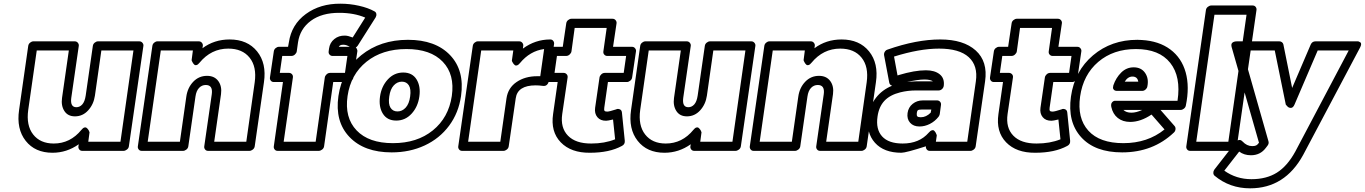

<svg xmlns="http://www.w3.org/2000/svg" viewBox="-20 -797 7435 1046"><path d="M84 -198.2 133.8 -546.9Q135.3 -557.6 144 -564.7Q152.8 -571.8 162.1 -571.8H387.2Q397.9 -571.8 404.3 -563.7Q410.6 -555.7 409.2 -546.9L368.2 -263.2Q361.8 -212.9 396 -212.9Q414.6 -212.9 428.2 -228Q441.9 -243.2 446.8 -275.9L485.8 -546.9Q487.3 -557.6 496.1 -564.7Q504.9 -571.8 514.2 -571.8H738.8Q749.5 -571.8 756.1 -563.7Q762.7 -555.7 761.2 -546.9L682.1 0Q680.7 10.7 671.4 17.8Q662.1 24.9 652.8 24.9H428.2Q417.5 24.9 411.6 17.1Q405.8 9.3 407.2 0L409.2 -11.2Q343.8 35.2 266.1 35.2Q170.9 35.2 119.9 -29.8Q68.8 -94.7 84 -198.2ZM133.8 -198.2Q122.1 -113.8 160.6 -64.5Q199.2 -15.1 272.9 -15.1Q362.8 -15.1 423.8 -89.8Q432.1 -100.1 439.5 -102.3Q446.8 -104.5 451.7 -100.6Q456.5 -96.7 460.4 -91.3Q464.4 -85.9 465.8 -81.1L467.8 -76.2L460.9 -24.9H636.2L707 -522H532.2L497.1 -275.9Q490.2 -228.5 460.4 -195.8Q430.7 -163.1 388.2 -163.1Q349.6 -163.1 330.8 -192.1Q312 -221.2 317.9 -263.2L355 -522H180.2Z M731 0 810.1 -546.9Q811.5 -557.6 820.1 -564.7Q828.6 -571.8 837.9 -571.8H1063Q1073.7 -571.8 1080.1 -563.7Q1086.4 -555.7 1085 -546.9L1083 -534.2Q1147 -582 1231 -582Q1328.1 -582 1380.6 -517.1Q1433.1 -452.1 1418 -349.1L1367.7 0Q1366.2 10.7 1357.2 17.8Q1348.1 24.9 1338.9 24.9H1113.8Q1103 24.9 1097.2 17.1Q1091.3 9.3 1092.8 0L1133.8 -284.2Q1140.6 -334 1101.1 -334Q1079.6 -334 1064.5 -318.1Q1049.3 -302.2 1044.9 -271L1005.9 0Q1004.4 10.7 995.4 17.8Q986.3 24.9 977.1 24.9H752Q741.2 24.9 735.4 17.1Q729.5 9.3 731 0ZM784.7 -24.9H960L995.1 -271Q1002 -319.3 1032.7 -351.6Q1063.5 -383.8 1107.9 -383.8Q1148.4 -383.8 1169.2 -355.5Q1189.9 -327.1 1184.1 -284.2L1147 -24.9H1321.8L1367.7 -349.1Q1379.4 -433.6 1339.8 -482.9Q1300.3 -532.2 1223.6 -532.2Q1130.4 -532.2 1066.9 -455.1Q1058.6 -444.8 1051.3 -442.6Q1043.9 -440.4 1039.3 -444.3Q1034.7 -448.2 1031 -453.9Q1027.3 -459.5 1025.4 -464.4L1023.9 -469.2L1030.8 -522H856Z M1450.7 -375 1471.7 -517.1Q1473.1 -527.8 1481.7 -534.9Q1490.2 -542 1499.5 -542H1549.3L1553.7 -565.9Q1567.9 -663.1 1646 -720.5Q1724.1 -777.8 1835.4 -776.9Q1885.7 -776.9 1935.8 -765.6Q1985.8 -754.4 2020.5 -734.9Q2028.8 -730.5 2030.3 -720.9Q2031.7 -711.4 2026.4 -702.1L1928.7 -547.9Q1925.3 -543 1918.5 -538.1Q1922.9 -534.7 1925.3 -527.8Q1927.7 -521 1926.8 -517.1L1905.3 -375Q1903.8 -364.3 1894.8 -357.2Q1885.7 -350.1 1876.5 -350.1H1795.4L1745.6 0Q1744.1 10.7 1734.9 17.8Q1725.6 24.9 1716.3 24.9H1492.7Q1481.9 24.9 1476.1 17.1Q1470.2 9.3 1471.7 0L1521.5 -350.1H1471.7Q1460.9 -350.1 1455.1 -357.9Q1449.2 -365.7 1450.7 -375ZM1504.4 -399.9H1554.7Q1564 -399.9 1570.6 -392.8Q1577.1 -385.7 1575.7 -375L1525.4 -24.9H1699.7L1749.5 -375Q1751 -384.3 1759.3 -392.1Q1767.6 -399.9 1778.3 -399.9H1859.4L1872.6 -492.2H1791.5Q1782.2 -492.2 1775.6 -499.3Q1769 -506.3 1770.5 -517.1L1772.5 -532.2Q1776.9 -564.5 1801.3 -584.2Q1825.7 -604 1859.4 -603Q1875 -603 1901.4 -592.8L1969.7 -701.2Q1908.7 -727.1 1828.6 -727.1Q1733.4 -727.5 1673.8 -683.8Q1614.3 -640.1 1603.5 -565.9L1596.7 -517.1Q1595.2 -507.8 1586.7 -500Q1578.1 -492.2 1567.4 -492.2H1517.6ZM1825.7 -542H1885.7Q1867.2 -553.2 1851.6 -553.2Q1832 -554.2 1825.7 -542Z M1823.7 -273.9Q1843.8 -412.6 1948 -496.3Q2052.2 -580.1 2202.6 -580.1Q2352.5 -580.1 2432.1 -496.6Q2511.7 -413.1 2491.7 -273.9Q2478.5 -182.1 2426.8 -112.3Q2375 -42.5 2293.7 -4.6Q2212.4 33.2 2113.8 33.2Q1963.9 33.2 1883.8 -50.8Q1803.7 -134.8 1823.7 -273.9ZM2441.4 -273.9Q2458.5 -391.1 2392.3 -460.4Q2326.2 -529.8 2194.3 -529.8Q2062.5 -529.8 1976.6 -460.7Q1890.6 -391.6 1873.5 -273.9Q1856.4 -156.2 1922.6 -86.7Q1988.8 -17.1 2120.6 -17.1Q2252.4 -17.1 2338.1 -86.7Q2423.8 -156.2 2441.4 -273.9ZM2050.3 -271Q2058.1 -326.7 2092.8 -364.3Q2127.4 -401.9 2176.8 -401.9Q2226.1 -401.9 2249.3 -364.5Q2272.5 -327.1 2264.6 -271Q2256.8 -215.3 2222.4 -177.7Q2188 -140.1 2138.7 -140.1Q2089.4 -140.1 2065.9 -177.5Q2042.5 -214.8 2050.3 -271ZM2100.6 -271Q2094.7 -230.5 2107.4 -210.2Q2120.1 -189.9 2145.5 -189.9Q2170.9 -189.9 2189.9 -210.4Q2209 -231 2214.4 -271Q2220.2 -311.5 2207.5 -331.8Q2194.8 -352.1 2169.4 -352.1Q2144 -352.1 2125 -331.5Q2106 -311 2100.6 -271Z M2476.6 0 2555.7 -546.9Q2557.1 -557.6 2565.7 -564.7Q2574.2 -571.8 2583.5 -571.8H2808.6Q2819.3 -571.8 2825.7 -563.7Q2832 -555.7 2830.6 -546.9L2828.6 -532.2Q2896 -582 2977.5 -582Q2988.3 -582 2994.1 -574.2Q3000 -566.4 2998.5 -557.1L2969.2 -354Q2968.3 -344.2 2960.2 -335.7Q2952.1 -327.1 2937.5 -329.1Q2916 -332 2898.4 -332Q2799.3 -332 2789.6 -261.2L2751.5 0Q2750 10.7 2741 17.8Q2731.9 24.9 2722.7 24.9H2497.6Q2486.8 24.9 2481 17.1Q2475.1 9.3 2476.6 0ZM2530.3 -24.9H2705.6L2739.3 -261.2Q2747.6 -318.4 2794.2 -350.1Q2840.8 -381.8 2906.2 -381.8H2923.3L2944.3 -529.8Q2867.2 -519.5 2812.5 -453.1Q2804.2 -442.9 2796.9 -440.7Q2789.6 -438.5 2784.7 -442.4Q2779.8 -446.3 2775.9 -451.7Q2772 -457 2770 -461.9L2768.6 -466.8L2776.4 -522H2601.6Z M2947.3 -375 2968.3 -517.1Q2969.7 -527.8 2978.3 -534.9Q2986.8 -542 2996.1 -542H3045.9L3064.9 -669.9Q3066.4 -680.7 3075.2 -687.7Q3084 -694.8 3093.3 -694.8H3316.9Q3327.6 -694.8 3334 -686.8Q3340.3 -678.7 3338.9 -669.9L3319.8 -542H3422.9Q3433.6 -542 3439.9 -533.9Q3446.3 -525.9 3444.8 -517.1L3423.8 -375Q3422.4 -364.3 3413.3 -357.2Q3404.3 -350.1 3395 -350.1H3292L3272 -210Q3270 -197.3 3273.7 -193.1Q3277.3 -189 3288.1 -189Q3299.3 -189 3336.9 -201.2Q3344.2 -205.6 3355.5 -201.9Q3366.7 -198.2 3368.2 -184.1L3383.8 -29.8Q3385.3 -10.7 3368.2 -2Q3299.8 35.2 3193.8 35.2Q3090.8 36.1 3034.9 -21.7Q2979 -79.6 2993.2 -175.8L3018.1 -350.1H2968.3Q2957.5 -350.1 2951.7 -357.9Q2945.8 -365.7 2947.3 -375ZM3001 -399.9H3050.8Q3060.1 -399.9 3066.9 -392.8Q3073.7 -385.7 3072.3 -375L3043 -175.8Q3032.2 -101.1 3074.2 -57.9Q3116.2 -14.6 3201.2 -15.1Q3273.9 -15.1 3331.1 -38.1L3319.8 -146Q3291.5 -139.2 3282.2 -139.2Q3251 -138.7 3234.4 -158.7Q3217.8 -178.7 3222.2 -210L3246.1 -375Q3247.6 -384.3 3255.9 -392.1Q3264.2 -399.9 3274.9 -399.9H3377.9L3391.1 -492.2H3288.1Q3278.8 -492.2 3272.2 -499.3Q3265.6 -506.3 3267.1 -517.1L3285.2 -645H3110.8L3093.3 -517.1Q3091.8 -507.8 3083.3 -500Q3074.7 -492.2 3064 -492.2H3014.2Z M3418 -198.2 3467.8 -546.9Q3469.2 -557.6 3478 -564.7Q3486.8 -571.8 3496.1 -571.8H3721.2Q3731.9 -571.8 3738.3 -563.7Q3744.6 -555.7 3743.2 -546.9L3702.1 -263.2Q3695.8 -212.9 3730 -212.9Q3748.5 -212.9 3762.2 -228Q3775.9 -243.2 3780.8 -275.9L3819.8 -546.9Q3821.3 -557.6 3830.1 -564.7Q3838.9 -571.8 3848.1 -571.8H4072.8Q4083.5 -571.8 4090.1 -563.7Q4096.7 -555.7 4095.2 -546.9L4016.1 0Q4014.6 10.7 4005.4 17.8Q3996.1 24.9 3986.8 24.9H3762.2Q3751.5 24.9 3745.6 17.1Q3739.7 9.3 3741.2 0L3743.2 -11.2Q3677.7 35.2 3600.1 35.2Q3504.9 35.2 3453.9 -29.8Q3402.8 -94.7 3418 -198.2ZM3467.8 -198.2Q3456.1 -113.8 3494.6 -64.5Q3533.2 -15.1 3606.9 -15.1Q3696.8 -15.1 3757.8 -89.8Q3766.1 -100.1 3773.4 -102.3Q3780.8 -104.5 3785.6 -100.6Q3790.5 -96.7 3794.4 -91.3Q3798.3 -85.9 3799.8 -81.1L3801.8 -76.2L3794.9 -24.9H3970.2L4041 -522H3866.2L3831.1 -275.9Q3824.2 -228.5 3794.4 -195.8Q3764.6 -163.1 3722.2 -163.1Q3683.6 -163.1 3664.8 -192.1Q3646 -221.2 3651.9 -263.2L3689 -522H3514.2Z M4064.9 0 4144 -546.9Q4145.5 -557.6 4154.1 -564.7Q4162.6 -571.8 4171.9 -571.8H4397Q4407.7 -571.8 4414.1 -563.7Q4420.4 -555.7 4418.9 -546.9L4417 -534.2Q4481 -582 4564.9 -582Q4662.1 -582 4714.6 -517.1Q4767.1 -452.1 4752 -349.1L4701.7 0Q4700.2 10.7 4691.2 17.8Q4682.1 24.9 4672.9 24.9H4447.8Q4437 24.9 4431.2 17.1Q4425.3 9.3 4426.8 0L4467.8 -284.2Q4474.6 -334 4435.1 -334Q4413.6 -334 4398.4 -318.1Q4383.3 -302.2 4378.9 -271L4339.8 0Q4338.4 10.7 4329.3 17.8Q4320.3 24.9 4311 24.9H4085.9Q4075.2 24.9 4069.3 17.1Q4063.5 9.3 4064.9 0ZM4118.7 -24.9H4293.9L4329.1 -271Q4335.9 -319.3 4366.7 -351.6Q4397.5 -383.8 4441.9 -383.8Q4482.4 -383.8 4503.2 -355.5Q4523.9 -327.1 4518.1 -284.2L4481 -24.9H4655.8L4701.7 -349.1Q4713.4 -433.6 4673.8 -482.9Q4634.3 -532.2 4557.6 -532.2Q4464.4 -532.2 4400.9 -455.1Q4392.6 -444.8 4385.3 -442.6Q4377.9 -440.4 4373.3 -444.3Q4368.7 -448.2 4365 -453.9Q4361.3 -459.5 4359.4 -464.4L4357.9 -469.2L4364.7 -522H4189.9Z M4710.4 -162.1Q4718.8 -221.2 4752.2 -264.4Q4785.6 -307.6 4840.3 -330.1Q4827.6 -333.5 4824.7 -346.2L4796.4 -496.1Q4794.9 -506.3 4800.3 -515.1Q4805.7 -523.9 4815.4 -526.9Q4972.7 -582 5102.5 -582Q5229 -582 5295.7 -522Q5362.3 -461.9 5346.7 -354L5295.4 0Q5293.9 10.7 5284.9 17.8Q5275.9 24.9 5266.6 24.9H5045.4Q5034.7 24.9 5028.8 17.1Q5022.9 9.3 5024.4 0Q4914.6 35.2 4890.6 35.2Q4795.4 35.2 4746.6 -19.3Q4697.8 -73.7 4710.4 -162.1ZM4760.7 -162.1Q4750.5 -92.8 4785.6 -54Q4820.8 -15.1 4897.5 -15.1Q4988.3 -15.1 5039.6 -74.2Q5048.3 -84.5 5056.4 -86.9Q5064.5 -89.4 5069.1 -85Q5073.7 -80.6 5077.1 -75Q5080.6 -69.3 5082 -64.5L5083.5 -59.1L5078.6 -24.9H5249.5L5296.4 -354Q5308.6 -439 5257.6 -485.6Q5206.5 -532.2 5095.7 -532.2Q4989.3 -532.2 4850.6 -488.8L4869.6 -386.2Q4872.6 -386.2 4876.5 -388.2Q4962.9 -414.1 5024.4 -414.1Q5072.3 -414.1 5099.4 -392.3Q5126.5 -370.6 5121.6 -330.1Q5120.1 -318.8 5111.8 -311.5Q5103.5 -304.2 5093.3 -304.2H4968.3Q4926.3 -304.2 4884.3 -293.9Q4828.1 -279.8 4798.1 -247.6Q4768.1 -215.3 4760.7 -162.1ZM4921.4 -350.1Q4955.6 -354 4975.6 -354H5062.5Q5047.9 -363.8 5016.6 -363.8Q4980.5 -363.8 4921.4 -350.1ZM4924.3 -181.2Q4928.7 -212.4 4952.1 -231.2Q4975.6 -250 5007.3 -250H5085.4Q5094.7 -250 5101.3 -242.9Q5107.9 -235.8 5106.4 -225.1L5099.6 -174.8Q5097.7 -167 5093.3 -161.1Q5073.2 -135.7 5045.7 -121.8Q5018.1 -107.9 4989.3 -107.9Q4956.1 -107.9 4938 -128.4Q4919.9 -148.9 4924.3 -181.2ZM4974.6 -181.2Q4973.1 -168 4977.5 -163.1Q4981.9 -158.2 4996.6 -158.2Q5025.4 -158.2 5050.3 -183.1L5053.7 -200.2H5000.5Q4985.4 -200.2 4980.7 -196.5Q4976.1 -192.9 4974.6 -181.2Z M5373.5 -375 5394.5 -517.1Q5396 -527.8 5404.5 -534.9Q5413.1 -542 5422.4 -542H5472.2L5491.2 -669.9Q5492.7 -680.7 5501.5 -687.7Q5510.3 -694.8 5519.5 -694.8H5743.2Q5753.9 -694.8 5760.3 -686.8Q5766.6 -678.7 5765.1 -669.9L5746.1 -542H5849.1Q5859.9 -542 5866.2 -533.9Q5872.6 -525.9 5871.1 -517.1L5850.1 -375Q5848.6 -364.3 5839.6 -357.2Q5830.6 -350.1 5821.3 -350.1H5718.3L5698.2 -210Q5696.3 -197.3 5700 -193.1Q5703.6 -189 5714.4 -189Q5725.6 -189 5763.2 -201.2Q5770.5 -205.6 5781.7 -201.9Q5793 -198.2 5794.4 -184.1L5810.1 -29.8Q5811.5 -10.7 5794.4 -2Q5726.1 35.2 5620.1 35.2Q5517.1 36.1 5461.2 -21.7Q5405.3 -79.6 5419.4 -175.8L5444.3 -350.1H5394.5Q5383.8 -350.1 5377.9 -357.9Q5372.1 -365.7 5373.5 -375ZM5427.2 -399.9H5477.1Q5486.3 -399.9 5493.2 -392.8Q5500 -385.7 5498.5 -375L5469.2 -175.8Q5458.5 -101.1 5500.5 -57.9Q5542.5 -14.6 5627.4 -15.1Q5700.2 -15.1 5757.3 -38.1L5746.1 -146Q5717.8 -139.2 5708.5 -139.2Q5677.2 -138.7 5660.6 -158.7Q5644 -178.7 5648.4 -210L5672.4 -375Q5673.8 -384.3 5682.1 -392.1Q5690.4 -399.9 5701.2 -399.9H5804.2L5817.4 -492.2H5714.4Q5705.1 -492.2 5698.5 -499.3Q5691.9 -506.3 5693.4 -517.1L5711.4 -645H5537.1L5519.5 -517.1Q5518.1 -507.8 5509.5 -500Q5501 -492.2 5490.2 -492.2H5440.4Z M5814.5 -271Q5834.5 -410.6 5934.6 -495.4Q6034.7 -580.1 6176.3 -580.1Q6180.2 -580.1 6188.2 -579.6Q6196.3 -579.1 6200.2 -579.1Q6293.9 -573.7 6355.7 -527.6Q6417.5 -481.4 6439.5 -402.6Q6461.4 -323.7 6440.4 -222.2Q6438.5 -211.9 6429.9 -205.1Q6421.4 -198.2 6412.1 -198.2H6302.2L6379.4 -109.9Q6385.3 -102.5 6384 -92.3Q6382.8 -82 6375.5 -75.2Q6261.7 33.2 6093.3 33.2Q5944.8 33.2 5869.9 -49.8Q5794.9 -132.8 5814.5 -271ZM5864.3 -271Q5847.7 -153.3 5909.2 -85.2Q5970.7 -17.1 6100.1 -17.1Q6231.9 -17.1 6324.2 -91.8L6253.4 -172.9Q6193.8 -132.8 6137.2 -132.8Q6096.7 -132.8 6069.6 -154.3Q6042.5 -175.8 6034.2 -214.8Q6031.2 -231.4 6038.6 -239.7Q6045.9 -248 6054.7 -248H6063.5H6395Q6415 -379.4 6355.2 -454.6Q6295.4 -529.8 6168.5 -529.8Q6045.4 -529.8 5963.4 -460Q5881.3 -390.1 5864.3 -271ZM6045.4 -332Q6059.6 -373.5 6088.4 -401.9Q6117.2 -430.2 6156.2 -430.2Q6197.8 -430.2 6218.8 -399.2Q6239.7 -368.2 6230.5 -325.2Q6229 -316.4 6220.7 -309.1Q6212.4 -301.8 6202.1 -301.8H6066.4Q6053.7 -301.8 6048.1 -308.1Q6042.5 -314.5 6043.7 -321Q6044.9 -327.6 6045.4 -332ZM6100.1 -198.2Q6115.2 -183.1 6144 -183.1Q6170.4 -183.1 6203.1 -198.2ZM6107.4 -352.1H6181.2Q6176.8 -379.9 6149.4 -379.9Q6124.5 -379.9 6107.4 -352.1Z M6442.9 0 6549.8 -742.2Q6551.3 -752.9 6560.5 -760Q6569.8 -767.1 6579.1 -767.1H6804.2Q6814.9 -767.1 6820.8 -759.3Q6826.7 -751.5 6825.2 -742.2L6718.3 0Q6716.8 10.7 6707.5 17.8Q6698.2 24.9 6689 24.9H6463.9Q6453.1 24.9 6447.3 17.1Q6441.4 9.3 6442.9 0ZM6497.1 -24.9H6671.9L6771 -716.8H6596.2Z M6595.7 127 6710.9 -21Q6731 -45.4 6749.5 -25.9Q6772.9 -1 6801.8 -1Q6815.9 -1 6823.2 -4.6Q6830.6 -8.3 6836.9 -17.1L6838.9 -19L6690.9 -537.1Q6690.4 -538.6 6689.7 -540.8Q6689 -543 6688.5 -549.1Q6688 -555.2 6690.2 -559.8Q6692.4 -564.5 6699.5 -568.1Q6706.5 -571.8 6718.8 -571.8H6949.7Q6958 -571.8 6964.1 -566.9Q6970.2 -562 6971.7 -555.2L7019.5 -317.9L7120.6 -554.2Q7128.4 -571.8 7147 -571.8H7370.6Q7370.6 -571.3 7374.5 -571.8Q7378.4 -572.3 7383.1 -570.6Q7387.7 -568.8 7391.6 -565.9Q7395.5 -563 7395.3 -555.7Q7395 -548.3 7389.6 -538.1L7079.6 46.9Q6980 229 6790.5 229Q6679.2 229 6596.7 160.2Q6590.3 154.3 6590.1 144.8Q6589.8 135.3 6595.7 127ZM6649.9 132.8Q6714.8 179.2 6797.9 179.2Q6879.4 179.2 6936.3 143.6Q6993.2 107.9 7036.6 28.8L7327.6 -522H7158.7L7032.7 -228Q7024.9 -209.5 7012.9 -209.2Q7001 -209 6993.2 -217.8L6984.9 -227.1L6924.8 -522H6749.5L6890.6 -26.9Q6894 -15.1 6885.7 -3.9L6876 8.8Q6846.2 48.8 6794.9 48.8Q6757.8 48.8 6731 28.8Z"/></svg>

Font: Trueno Black Outline
Style: Italic
Weight: 900
Width: 6
Designer: Julieta Ulanovsky
Foundry: Julieta Ulanovsky
Version: Version 3.001b | FøM Fix